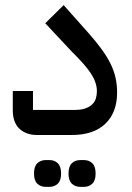

<svg xmlns="http://www.w3.org/2000/svg" viewBox="-20 -528 516 751"><path d="M125 0Q82 0 56 -24.5Q30 -49 30 -97V-172H109V-98H271Q297 -98 314 -104Q331 -110 341 -120Q351 -130 355 -143Q359 -156 359 -171Q359 -204 337 -238.5Q315 -273 261 -326L157 -437L229 -508L325 -400Q356 -365 377.5 -335.5Q399 -306 412.5 -278.5Q426 -251 432 -223.5Q438 -196 438 -166Q438 -88 392 -44Q346 0 261 0ZM295 203Q274 203 261 190.5Q248 178 248 151Q248 123 261 110.5Q274 98 295 98H308Q328 98 341 110.5Q354 123 354 151Q354 178 341 190.5Q328 203 308 203ZM160 203Q139 203 126 190.5Q113 178 113 151Q113 123 126 110.5Q139 98 160 98H173Q193 98 206 110.5Q219 123 219 151Q219 178 206 190.5Q193 203 173 203Z"/></svg>

Font: IBM Plex Sans Arabic Text
Style: Regular
Weight: 450
Designer: Mike Abbink, Paul van der Laan, Pieter van Rosmalen, Wael Morcos, Khajak Apelian
Foundry: Bold Monday
Version: Version 1.2